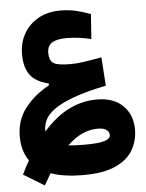

<svg xmlns="http://www.w3.org/2000/svg" viewBox="-57 -522 699 917"><g transform="rotate(-5 293.0 -63.0)"><path d="M120.6 350.1 21 289.6Q37.6 255.4 55.2 224.6Q39.1 201.7 30.3 172.6Q21.5 143.6 21.5 106.9Q21.5 29.3 65.7 -28.1Q109.9 -85.4 181.6 -124.5V-133.3Q118.2 -148.4 92.3 -185.1Q66.4 -221.7 66.4 -282.2Q66.4 -338.4 91.3 -381.8Q116.2 -425.3 161.1 -450.4Q206.1 -475.6 265.1 -475.6Q306.6 -475.6 342 -467.3Q377.4 -459 411.1 -445.8L402.8 -327.1Q373 -334 344.2 -337.9Q315.4 -341.8 286.6 -341.8Q236.3 -341.8 214.1 -326.9Q191.9 -312 191.9 -278.8Q191.9 -241.7 212.2 -229Q232.4 -216.3 294.9 -216.3Q321.8 -216.3 355.7 -221.2Q389.6 -226.1 442.9 -235.8L452.1 -99.1Q352.5 -78.6 291.7 -55.7Q231 -32.7 199.2 -8.8Q167.5 15.1 156.5 39.3Q145.5 63.5 145.5 87.4Q145.5 90.8 145.5 93.8Q204.1 26.9 268.3 -5.1Q332.5 -37.1 402.3 -37.1Q484.4 -37.1 528.6 7.1Q572.8 51.3 572.8 121.1Q572.8 172.9 548.1 217.5Q523.4 262.2 465.3 289.6Q407.2 316.9 306.6 316.9Q263.7 316.9 224.9 311.5Q186 306.2 152.8 294.4Q137.2 320.3 120.6 350.1ZM249 169.4Q280.3 172.9 326.2 172.9Q397 172.9 423.8 163.6Q450.7 154.3 450.7 137.2Q450.7 123.5 438 112.8Q425.3 102.1 394.5 102.1Q357.4 102.1 321.3 118.4Q285.2 134.8 249 169.4Z"/></g></svg>

Font: Cascadia Mono
Style: Bold
Weight: 700
Monospace: yes
Designer: Aaron Bell
Foundry: Saja Typeworks
Version: Version 2404.023; ttfautohint (v1.8.4)